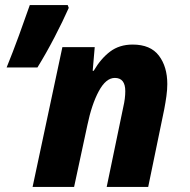

<svg xmlns="http://www.w3.org/2000/svg" viewBox="-20 -734 746 754"><path d="M108 0H271L323 -242Q340 -324 368 -376Q396 -428 431 -428Q472 -428 472 -376Q472 -347 464 -313L399 0H562L625 -305Q630 -331 633.5 -356.5Q637 -382 637 -404Q637 -472 604 -515.5Q571 -559 501 -559Q449 -559 412.5 -531.5Q376 -504 348 -456H344L352 -549H225ZM6 -469H127Q161 -524 194 -587.5Q227 -651 250 -703L246 -714H97Q79 -662 54.5 -595Q30 -528 6 -469Z"/></svg>

Font: Noto Sans Display Extra
Style: Italic
Weight: 800
Italic angle: -12°
Designer: Monotype Design Team
Foundry: Monotype Imaging Inc.
Version: Version 1.900